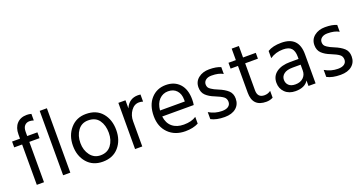

<svg xmlns="http://www.w3.org/2000/svg" viewBox="-39 -1343 3735 1981"><g transform="rotate(-20 1828.5 -352.5)"><path d="M315 -707V-635Q291 -643 269 -643Q237 -643 216.5 -621Q196 -599 196 -553V-507H308V-443H196V0H117V-443H30V-507H117V-554Q117 -628 156.5 -671Q196 -714 266 -714Q290 -714 315 -707Z M406 0V-707H485V0Z M841 9Q732 9 668.5 -64.5Q605 -138 605 -250Q605 -363 670.5 -438.5Q736 -514 841 -514Q956 -514 1018.5 -440Q1081 -366 1081 -252Q1081 -139 1017 -65Q953 9 841 9ZM841 -444Q769 -444 728 -388Q687 -332 687 -251Q687 -172 729 -116.5Q771 -61 841 -61Q917 -61 958 -115.5Q999 -170 999 -251Q999 -335 960 -389.5Q921 -444 841 -444Z M1275 -507V-418Q1315 -512 1413 -512Q1431 -512 1441 -510V-432Q1420 -439 1398 -439Q1345 -439 1310 -390Q1275 -341 1275 -277V0H1196L1197 -507Z M1846 -286V-306Q1846 -369 1812 -406.5Q1778 -444 1718 -444Q1661 -444 1621 -403Q1581 -362 1574 -286ZM1893 -100V-26Q1834 5 1749 5Q1634 5 1563.5 -65.5Q1493 -136 1493 -252Q1493 -373 1556 -443Q1619 -513 1718 -513Q1813 -513 1869 -452Q1925 -391 1925 -279Q1925 -247 1920 -220H1574Q1583 -145 1631 -105Q1679 -65 1757 -65Q1842 -65 1893 -100Z M2321 -490V-415Q2275 -443 2195 -443Q2155 -443 2131.5 -424.5Q2108 -406 2108 -377Q2108 -359 2115 -345.5Q2122 -332 2142.5 -319Q2163 -306 2172.5 -301.5Q2182 -297 2214 -283Q2278 -257 2314 -224Q2350 -191 2350 -135Q2350 -70 2304.5 -32Q2259 6 2180 6Q2088 6 2031 -25V-102Q2098 -62 2175 -62Q2221 -62 2245 -80Q2269 -98 2269 -129Q2269 -165 2242.5 -185Q2216 -205 2154 -230Q2097 -252 2062.5 -285Q2028 -318 2028 -374Q2028 -437 2075.5 -474.5Q2123 -512 2194 -512Q2273 -512 2321 -490Z M2566 -443V-146Q2566 -65 2642 -65Q2681 -65 2711 -88V-13Q2678 5 2637 5Q2487 5 2487 -148V-443H2406V-507H2487V-633H2566V-507H2706V-443Z M3099 -234H3011Q2947 -234 2915 -209Q2883 -184 2883 -146Q2883 -108 2908 -84.5Q2933 -61 2981 -61Q3035 -61 3067 -91.5Q3099 -122 3099 -169ZM2837 -401V-480Q2894 -515 2987 -515Q3178 -515 3178 -321V0H3100V-60Q3061 5 2958 5Q2887 5 2843.5 -37Q2800 -79 2800 -143Q2800 -216 2855.5 -256.5Q2911 -297 3007 -297H3099V-323Q3099 -383 3072 -413.5Q3045 -444 2981 -444Q2900 -444 2837 -401Z M3594 -490V-415Q3548 -443 3468 -443Q3428 -443 3404.5 -424.5Q3381 -406 3381 -377Q3381 -359 3388 -345.5Q3395 -332 3415.5 -319Q3436 -306 3445.5 -301.5Q3455 -297 3487 -283Q3551 -257 3587 -224Q3623 -191 3623 -135Q3623 -70 3577.5 -32Q3532 6 3453 6Q3361 6 3304 -25V-102Q3371 -62 3448 -62Q3494 -62 3518 -80Q3542 -98 3542 -129Q3542 -165 3515.5 -185Q3489 -205 3427 -230Q3370 -252 3335.5 -285Q3301 -318 3301 -374Q3301 -437 3348.5 -474.5Q3396 -512 3467 -512Q3546 -512 3594 -490Z"/></g></svg>

Font: Hind Regular
Style: Regular
Weight: 400
Designer: Manushi Parikh, Satya Rajpurohit
Foundry: Indian Type Foundry
Version: Version 1.201;PS 1.0;hotconv 1.0.78;makeotf.lib2.5.61930; tt